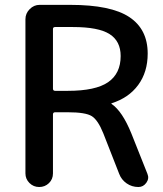

<svg xmlns="http://www.w3.org/2000/svg" viewBox="-20 -750 655 770"><path d="M192.4 -633.8V-394.5Q192.4 -385.7 201.2 -385.7H252Q363.3 -385.7 413.6 -420.4Q463.9 -455.1 463.9 -525.4Q463.9 -585 419.4 -613.3Q375 -641.6 272.5 -641.6H201.2Q192.4 -641.6 192.4 -633.8ZM82 -54.7V-672.9Q82 -696.3 99.1 -713.4Q116.2 -730.5 138.7 -730.5H261.7Q424.8 -730.5 498.5 -681.6Q572.3 -632.8 572.3 -535.2Q572.3 -460.9 534.2 -409.2Q496.1 -357.4 427.7 -335.9Q426.8 -335.9 426.8 -335Q426.8 -333 427.7 -333Q470.7 -303.7 506.8 -214.8L571.3 -52.7Q579.1 -34.2 566.9 -17.1Q554.7 0 535.2 0Q508.8 0 487.8 -14.6Q466.8 -29.3 458 -52.7L394.5 -214.8Q373 -268.6 348.1 -284.2Q323.2 -299.8 252 -299.8H201.2Q192.4 -299.8 192.4 -291V-54.7Q192.4 -31.2 176.3 -15.6Q160.2 0 137.2 0Q114.3 0 98.1 -16.1Q82 -32.2 82 -54.7Z"/></svg>

Font: Rounded Mgen+ 2p medium
Style: Regular
Weight: 500
Designer: [Source Han Sans]
Ryoko NISHIZUKA  (kana & ideographs); Paul D. Hunt (Latin, Greek & Cyrillic); Wenlong ZHANG  (bopomofo
Version: Version 1.059.20150602